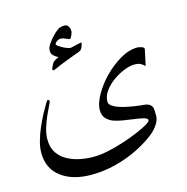

<svg xmlns="http://www.w3.org/2000/svg" viewBox="-120 -786 1039 1068"><g transform="rotate(-15 400.0 -251.5)"><path d="M743.7 -430.7 723.6 -337.9Q711.9 -349.1 700 -355.7Q688 -362.3 664.1 -362.3Q638.7 -362.3 605.2 -349.1Q571.8 -335.9 540 -313.2Q508.3 -290.5 487.5 -261.7Q466.8 -232.9 466.8 -201.7Q466.8 -186.5 482.4 -175.5Q498 -164.6 520.3 -157.2Q542.5 -149.9 563.7 -145.8Q585 -141.6 596.2 -139.6Q632.8 -133.8 659.4 -131.8Q686 -129.9 698.7 -114.7Q706.1 -106.9 707.3 -91.6Q708.5 -76.2 708.5 -55.2Q708.5 -32.7 692.1 -7.3Q675.8 18.1 649.9 39.1Q606 73.7 546.6 103.3Q487.3 132.8 418.5 150.6Q349.6 168.5 275.4 168.5Q168.9 168.5 103.3 118.9Q37.6 69.3 37.6 -22Q37.6 -53.2 48.1 -90.1Q58.6 -127 74.5 -163.3Q90.3 -199.7 106.4 -229.7Q122.6 -259.8 133.8 -277.8Q145 -295.9 146.5 -295.9Q157.7 -295.9 157.7 -287.6Q157.7 -284.2 147.5 -263.9Q137.2 -243.7 123.8 -213.4Q110.4 -183.1 100.1 -149.2Q89.8 -115.2 89.8 -84.5Q89.8 -38.1 110.4 -7.3Q130.9 23.4 164.1 41.5Q197.3 59.6 236.3 67.4Q275.4 75.2 313 75.2Q351.6 75.2 397.9 65.4Q444.3 55.7 490.7 40.5Q537.1 25.4 575.7 9Q614.3 -7.3 637.7 -21.2Q661.1 -35.2 661.1 -42Q661.1 -50.3 651.6 -55.2Q642.1 -60.1 613 -65.2Q584 -70.3 525.9 -78.1Q501.5 -81.5 475.3 -89.8Q449.2 -98.1 431.4 -116.5Q413.6 -134.8 413.6 -167Q413.6 -204.6 442.1 -254.6Q470.7 -304.7 512.7 -347.2Q556.6 -391.1 606.9 -420.4Q657.2 -449.7 706.1 -449.7Q713.4 -449.7 728.5 -445.1Q743.7 -440.4 743.7 -430.7ZM412.6 -553.2Q412.6 -549.3 405.8 -531.7Q398.9 -514.2 384.8 -510.3Q376.5 -507.8 350.8 -497.8Q325.2 -487.8 296.4 -477.1Q262.2 -463.9 245.1 -455.8Q228 -447.8 222.7 -447.8Q217.3 -447.8 217.3 -453.6Q217.3 -459 224.1 -472.9Q231 -486.8 234.4 -491.2Q238.3 -496.1 251 -502.9Q263.7 -509.8 269 -511.7Q258.3 -515.1 244.1 -527.1Q230 -539.1 230 -558.6Q230 -575.7 245.1 -597.7Q260.3 -619.6 276.9 -636.2Q304.2 -663.6 317.4 -668Q330.6 -672.4 344.7 -672.4Q360.4 -672.4 367.7 -659.9Q375 -647.5 375 -633.3Q375 -628.4 371.6 -618.4Q368.2 -608.4 363.5 -600.1Q358.9 -591.8 356 -591.8Q351.1 -591.8 334.7 -599.6Q318.4 -607.4 305.7 -607.4Q293.5 -607.4 282.5 -599.1Q271.5 -590.8 271.5 -582.5Q271.5 -579.6 284.7 -570.3Q297.9 -561 315.9 -552.7Q334 -544.4 347.7 -543.5Q364.7 -547.9 384.5 -552Q404.3 -556.2 408.2 -557.1Q412.6 -558.1 412.6 -553.2Z"/></g></svg>

Font: Scheherazade New
Style: Regular
Weight: 400
Designer: SIL International
Foundry: SIL International
Version: Version 4.000